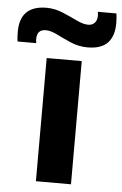

<svg xmlns="http://www.w3.org/2000/svg" viewBox="-121 -801 534 840"><g transform="rotate(5 146.0 -381.0)"><path d="M69 0V-541H223V0ZM-64 -602Q-66 -613 -66.5 -624Q-67 -635 -67 -645Q-67 -760 50 -760Q86 -760 120.5 -745.5Q155 -731 185 -716.5Q215 -702 237 -702Q255 -702 265.5 -713.5Q276 -725 276 -745Q276 -755 274 -762H356Q359 -741 359 -719Q359 -663 331 -633Q303 -603 243 -603Q204 -603 169 -618Q134 -633 105.5 -647.5Q77 -662 55 -662Q16 -662 16 -620Q16 -609 18 -602Z"/></g></svg>

Font: Georama Extended SemiBold
Style: Regular
Weight: 600
Width: 7
Designer: Jean-Baptiste Levee
Foundry: Production Type
Version: Version 1.000